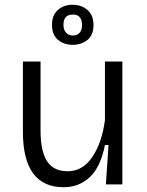

<svg xmlns="http://www.w3.org/2000/svg" viewBox="-20 -773 617 805"><path d="M247 12Q76 12 76 -221V-515H150V-226Q150 -140 177 -97.5Q204 -55 264 -55Q327 -55 367.5 -115.5Q408 -176 420 -270V-515H493V0H424L435 -165H420Q402 -73 356.5 -30.5Q311 12 247 12ZM285 -585Q248 -585 223 -606Q198 -627 198 -669Q198 -710 223 -731.5Q248 -753 284 -753Q322 -753 347 -731Q372 -709 372 -668Q372 -626 346.5 -605.5Q321 -585 285 -585ZM287 -624Q304 -624 314 -636Q324 -648 324 -667Q324 -712 286 -712Q246 -712 246 -669Q246 -649 256.5 -636.5Q267 -624 287 -624Z"/></svg>

Font: Bricolage Grotesque 12pt Light
Style: Regular
Weight: 300
Designer: Mathieu Triay
Foundry: Atelier Triay
Version: Version 1.001; ttfautohint (v1.8.4.7-5d5b);gftools[0.9.33.de